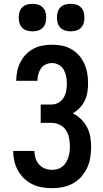

<svg xmlns="http://www.w3.org/2000/svg" viewBox="-20 -977 540 1005"><path d="M252 8Q226 8 199.5 3.5Q173 -1 149.5 -12.5Q126 -24 106.5 -42.5Q87 -61 74 -84.5Q61 -108 55 -134Q49 -160 49 -187H160Q160 -168 166 -149Q172 -130 184.5 -116Q197 -102 215 -95Q233 -88 252 -88Q267 -88 281 -92Q295 -96 306.5 -105Q318 -114 325.5 -126.5Q333 -139 337.5 -153Q342 -167 344 -181.5Q346 -196 346 -210Q346 -232 341.5 -254.5Q337 -277 325 -295.5Q313 -314 292.5 -324Q272 -334 250 -334H193V-430H250Q269 -430 286 -439.5Q303 -449 313 -465.5Q323 -482 326.5 -501Q330 -520 330 -539Q330 -558 326.5 -576.5Q323 -595 314 -611.5Q305 -628 288 -637.5Q271 -647 253 -647Q236 -647 220 -640Q204 -633 194.5 -619Q185 -605 180.5 -588.5Q176 -572 176 -555Q176 -555 176 -554.5Q176 -554 176 -554H65Q65 -555 65 -555.5Q65 -556 65 -557Q65 -581 70.5 -606Q76 -631 87.5 -653Q99 -675 116.5 -693Q134 -711 156 -722.5Q178 -734 203 -738.5Q228 -743 253 -743Q279 -743 304.5 -738Q330 -733 353 -720Q376 -707 393.5 -687Q411 -667 421.5 -643.5Q432 -620 436.5 -594Q441 -568 441 -542Q441 -518 437.5 -495Q434 -472 424 -451Q414 -430 397.5 -412.5Q381 -395 361 -384Q385 -372 404.5 -353Q424 -334 436 -310.5Q448 -287 452.5 -261Q457 -235 457 -208Q457 -180 452.5 -152Q448 -124 436 -98.5Q424 -73 405 -51.5Q386 -30 361 -16.5Q336 -3 308.5 2.5Q281 8 252 8ZM350 -813Q335 -813 321 -817Q307 -821 296.5 -831.5Q286 -842 282 -856Q278 -870 278 -885Q278 -900 282 -914Q286 -928 296.5 -938.5Q307 -949 321 -953Q335 -957 350 -957Q365 -957 379 -953Q393 -949 403.5 -938.5Q414 -928 418 -914Q422 -900 422 -885Q422 -870 418 -856Q414 -842 403.5 -831.5Q393 -821 379 -817Q365 -813 350 -813ZM150 -813Q135 -813 121 -817Q107 -821 96.5 -831.5Q86 -842 82 -856Q78 -870 78 -885Q78 -900 82 -914Q86 -928 96.5 -938.5Q107 -949 121 -953Q135 -957 150 -957Q165 -957 179 -953Q193 -949 203.5 -938.5Q214 -928 218 -914Q222 -900 222 -885Q222 -870 218 -856Q214 -842 203.5 -831.5Q193 -821 179 -817Q165 -813 150 -813Z"/></svg>

Font: Zed Mono
Style: Bold
Weight: 700
Monospace: yes
Designer: Belleve Invis
Foundry: Belleve Invis
Version: Version 1.0.0; ttfautohint (v1.8.4)